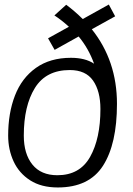

<svg xmlns="http://www.w3.org/2000/svg" viewBox="-20 -815 587 847"><path d="M496 -357Q496 -180 434.5 -84Q373 12 235 12Q162 12 113 -19.5Q64 -51 40 -103Q16 -155 16 -217Q16 -316 46 -393.5Q76 -471 138.5 -515.5Q201 -560 293 -560Q356 -560 395 -534Q371 -601 327 -654L221 -595L192 -646L284 -697Q251 -727 220 -747L272 -794Q311 -765 345 -731L460 -795L488 -743L385 -686Q496 -547 496 -357ZM423 -334Q423 -413 390.5 -459.5Q358 -506 288 -506Q183 -506 134 -427Q85 -348 85 -217Q85 -136 123 -89Q161 -42 233 -42Q332 -42 377.5 -123Q423 -204 423 -334Z"/></svg>

Font: Krub
Style: Italic
Weight: 400
Italic angle: -8°
Designer: Ekaluck Peanpanawate
Foundry: Cadson Demak Co.,Ltd.
Version: Version 1.000; ttfautohint (v1.6)